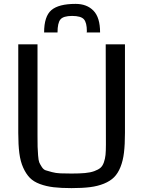

<svg xmlns="http://www.w3.org/2000/svg" viewBox="-20 -956 744 988"><path d="M74 0ZM623 -728V-272Q623 -213 618 -171Q613 -129 600 -96.5Q587 -64 567 -44Q547 -24 515 -11Q483 2 443.5 7Q404 12 348 12Q294 12 256 7.5Q218 3 185.5 -9Q153 -21 133.5 -41Q114 -61 99.5 -93Q85 -125 79.5 -168Q74 -211 74 -272V-728H173V-259Q173 -219 173.5 -201Q174 -183 176 -156.5Q178 -130 182 -120.5Q186 -111 195 -97Q204 -83 215.5 -79.5Q227 -76 247 -70.5Q267 -65 290.5 -64Q314 -63 348 -63Q389 -63 417 -65.5Q445 -68 465.5 -75.5Q486 -83 497 -92.5Q508 -102 514.5 -120.5Q521 -139 523 -159Q525 -179 525 -212L524 -728ZM495 -789H426Q427 -791 427 -795Q427 -840 411.5 -857Q396 -874 351 -874Q306 -874 291 -856Q276 -838 276 -789H207Q207 -872 244.5 -904Q282 -936 369 -936Q427 -936 461 -901Q495 -866 495 -789Z"/></svg>

Font: Myanmar Chatu
Style: Regular
Weight: 400
Designer: Danh Hong
Foundry: Google Inc.
Version: Version 2.00 November 20, 2015